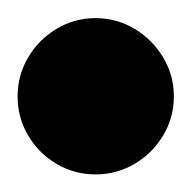

<svg xmlns="http://www.w3.org/2000/svg" viewBox="-57 -208 215 215"><path d="M-37.3 -100Q-37.3 -76.3 -25.5 -56.3Q-13.7 -36.3 6.3 -24.5Q26.3 -12.7 50 -12.7Q73.7 -12.7 93.7 -24.5Q113.7 -36.3 125.7 -56.3Q137.7 -76.3 137.7 -100Q137.7 -123.7 125.7 -143.7Q113.7 -163.7 93.7 -175.7Q73.7 -187.7 50 -187.7Q26.3 -187.7 6.3 -175.7Q-13.7 -163.7 -25.5 -143.7Q-37.3 -123.7 -37.3 -100Z"/></svg>

Font: Linefont Thin
Style: Regular
Weight: 100
Monospace: yes
Version: Version 3.002;gftools[0.9.33]